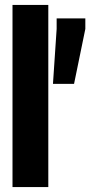

<svg xmlns="http://www.w3.org/2000/svg" viewBox="-20 -763 368 783"><path d="M31 0V-743H177V0ZM196 -421 211 -645V-688H328V-645L282 -421Z"/></svg>

Font: Saira ExtraCondensed Black
Style: Regular
Weight: 900
Width: 2
Designer: Hector Gatti with collaboration of the Omnibus-Type team
Foundry: Omnibus-Type
Version: Version 1.101